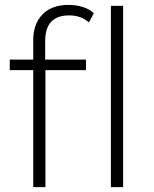

<svg xmlns="http://www.w3.org/2000/svg" viewBox="-20 -766 629 786"><path d="M165 -598V-522H332V-479H166V0H116V-479H20V-522H116V-602Q116 -668 154 -707Q192 -746 261 -746Q291 -746 318.5 -737.5Q346 -729 364 -712L344 -674Q312 -703 263 -703Q165 -703 165 -598ZM434 -742H484V0H434Z"/></svg>

Font: Montserrat Atlas Light
Style: Regular
Weight: 300
Designer: Julieta Ulanovsky
Foundry: Julieta Ulanovsky
Version: Version 7.200